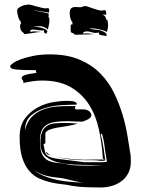

<svg xmlns="http://www.w3.org/2000/svg" viewBox="-20 -801 645 851"><path d="M346 -262Q319 -262 305.5 -263Q292 -264 281 -264Q251 -264 228 -261Q205 -258 189 -249Q173 -240 165 -223Q157 -206 157 -178Q157 -137 166.5 -117.5Q176 -98 193.5 -89.5Q211 -81 236 -79Q261 -77 292 -70Q310 -68 328 -67.5Q346 -67 364 -67H436Q386 -70 336.5 -70.5Q287 -71 247.5 -79Q208 -87 183.5 -107Q159 -127 159 -168Q159 -201 167.5 -218.5Q176 -236 190.5 -244.5Q205 -253 225 -254.5Q245 -256 268 -256Q296 -256 325 -253Q302 -246 278.5 -242.5Q255 -239 235 -235.5Q215 -232 200.5 -226.5Q186 -221 181 -211V-166L173 -162Q177 -137 180.5 -124.5Q184 -112 200 -105.5Q216 -99 251.5 -95Q287 -91 355 -82H427Q446 -82 449.5 -83.5Q453 -85 454 -85L445 -139Q443 -159 440 -175Q437 -191 432 -209Q431 -206 426 -206Q431 -189 434.5 -170Q438 -151 440.5 -134Q443 -117 444.5 -105Q446 -93 448 -91L442 -89Q440 -88 436 -88H430Q423 -88 414 -89.5Q405 -91 391 -91H358Q319 -91 286 -95Q255 -99 232 -105Q255 -100 288 -97Q323 -93 353 -93Q366 -93 380.5 -93.5Q395 -94 412 -94H445Q442 -97 438 -97H436Q432 -166 418 -229Q404 -292 373 -339.5Q342 -387 292 -415.5Q242 -444 167 -444Q146 -444 125 -441Q104 -438 82 -433Q84 -435 84 -437Q84 -442 80 -446.5Q76 -451 76 -456Q76 -462 88.5 -467.5Q101 -473 142 -478Q140 -480 139.5 -484Q139 -488 139 -490Q85 -490 55 -492.5Q25 -495 25 -507Q25 -512 37.5 -521Q50 -530 73 -538.5Q96 -547 128.5 -553.5Q161 -560 201 -560Q278 -560 333 -536.5Q388 -513 425.5 -474.5Q463 -436 486.5 -387Q510 -338 524.5 -288.5Q539 -239 546 -192.5Q553 -146 559 -112Q559 -106 559.5 -100Q560 -94 560 -86Q560 -57 549.5 -35.5Q539 -14 520.5 0.5Q502 15 477.5 22.5Q453 30 425 30Q403 30 368 29Q333 28 301 23Q280 18 255 15.5Q230 13 204 7Q178 1 153.5 -10Q129 -21 109.5 -43.5Q90 -66 78.5 -102Q67 -138 67 -193Q67 -245 91 -276.5Q115 -308 148.5 -325.5Q182 -343 217 -348.5Q252 -354 274 -354Q302 -354 311 -350Q320 -346 320 -342Q320 -339 319 -337Q294 -337 255 -335Q216 -333 179.5 -322Q143 -311 117 -288.5Q91 -266 91 -225Q100 -262 121.5 -283.5Q143 -305 171 -315.5Q199 -326 228.5 -328.5Q258 -331 282 -331H316Q312 -327 312 -323Q312 -319 316 -316H355Q371 -313 378 -305.5Q385 -298 385 -292Q385 -283 376 -276Q367 -269 346 -262ZM178 -20Q206 -9 235.5 -3Q265 3 294 5Q323 8 348 8Q328 6 308 1Q287 -4 271 -8Q254 -12 237.5 -13.5Q221 -15 203.5 -18Q186 -21 168 -27.5Q150 -34 132 -47Q151 -30 178 -20ZM188 -125Q187 -126 194 -119Q200 -113 210 -110Q205 -112 195 -115Q184 -119 184 -127ZM213 -110Q212 -110 210 -110Q211 -110 213 -110ZM455 -714Q457 -709 458 -702.5Q459 -696 459 -690Q459 -681 457.5 -674Q456 -667 454 -659L451 -661Q446 -664 437 -666.5Q428 -669 419 -671Q410 -673 402 -674Q394 -675 391 -675Q386 -675 382 -674.5Q378 -674 373 -674Q393 -670 412.5 -668.5Q432 -667 451 -653V-650Q451 -647 452 -645Q453 -643 453 -642L452 -641Q446 -643 436.5 -644Q427 -645 421 -647L417 -657Q409 -655 405 -655Q395 -655 385 -658.5Q375 -662 365 -662Q360 -662 354 -660Q348 -658 348 -652Q353 -653 357 -653H367Q377 -653 386 -651Q392 -650 398 -649H392H380Q362 -649 349.5 -648Q337 -647 318 -647H312Q307 -653 303.5 -654Q300 -655 297.5 -656Q295 -657 294 -661Q293 -665 293 -677Q293 -683 293.5 -688Q294 -693 298 -693L301 -692V-703Q295 -709 292 -720Q289 -731 289 -742Q289 -759 296 -764.5Q303 -770 314 -770Q319 -770 324 -769.5Q329 -769 334 -769Q342 -769 346 -771.5Q350 -774 359 -774Q362 -774 371 -771Q380 -768 391 -764Q402 -760 413 -757Q424 -754 431 -754Q434 -754 437 -755Q440 -756 442 -756Q449 -756 450 -749.5Q451 -743 451 -736H440H433Q440 -734 444 -730Q450 -725 450 -714ZM198 -723Q199 -719 199 -712Q199 -703 197.5 -694.5Q196 -686 194 -678L192 -669L191 -671Q188 -675 177 -680Q166 -685 158 -685Q156 -685 151.5 -684.5Q147 -684 142 -684Q137 -684 132.5 -683.5Q128 -683 127 -683Q133 -682 142.5 -681.5Q152 -681 161.5 -678.5Q171 -676 179 -672.5Q187 -669 190 -662Q186 -651 185 -651L180 -654Q179 -655 176 -656L173 -668Q171 -666 166 -666Q164 -666 158 -666.5Q152 -667 145.5 -668Q139 -669 133.5 -669.5Q128 -670 125 -670Q118 -670 114 -665Q115 -663 115 -659Q122 -662 131 -662Q134 -662 139.5 -661.5Q145 -661 152 -660.5Q159 -660 164.5 -659Q170 -658 173 -657Q165 -659 160 -659Q154 -659 145 -658Q136 -657 126 -655L107 -652Q98 -651 92 -650H88Q85 -655 81.5 -657.5Q78 -660 75 -664Q72 -668 70.5 -673.5Q69 -679 69 -690Q69 -694 73 -694L72 -705Q65 -712 60.5 -727Q56 -742 56 -754Q56 -761 62.5 -766Q69 -771 77.5 -774.5Q86 -778 95 -779.5Q104 -781 109 -781Q111 -781 120.5 -778.5Q130 -776 142 -772.5Q154 -769 165.5 -766.5Q177 -764 183 -764Q185 -764 188 -764.5Q191 -765 193 -765Q198 -765 198 -754Q198 -752 197.5 -749.5Q197 -747 197 -745Q184 -748 162 -750.5Q140 -753 126 -759Q133 -755 142.5 -752.5Q152 -750 162 -748.5Q172 -747 181 -745Q190 -743 196 -740Q196 -736 195.5 -732Q195 -728 195 -724ZM382 -750Q390 -745 398 -743L402 -742Q400 -743 398 -743Q391 -746 382 -750ZM405 -648Q402 -648 399 -649Q402 -648 405 -648Z"/></svg>

Font: Finger Paint
Style: Regular
Weight: 400
Designer: Ralph du Carrois
Foundry: Ralph du Carrois
Version: Version 1.001